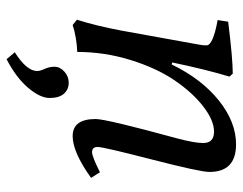

<svg xmlns="http://www.w3.org/2000/svg" viewBox="-97 -431 738 584"><g transform="rotate(90 272.0 -139.0)"><path d="M394 9Q342 9 342 -61Q342 -93 401 -309Q415 -362 415 -388Q415 -421 380.5 -421Q346 -421 303.5 -388Q261 -355 224 -300.5Q187 -246 162.5 -167Q138 -88 138 -5Q93 -3 56 9L40 -4Q58 -60 73 -139L116 -377Q118 -387 118 -398Q118 -418 41 -432L46 -464Q159 -478 204 -478L213 -468Q191 -395 170 -294L176 -292Q220 -383 285.5 -435.5Q351 -488 419 -488Q503 -488 503 -407Q503 -379 465 -231.5Q427 -84 427 -67Q427 -50 443 -50Q456 -50 504 -74L521 -47Q443 9 394 9ZM160 210 139 185Q196 149 196 117Q196 108 189.5 94Q183 80 183 64Q183 48 197.5 34.5Q212 21 232 21Q252 21 265 35.5Q278 50 278 79Q278 108 247 144.5Q216 181 160 210Z"/></g></svg>

Font: Poly
Style: Italic
Weight: 400
Italic angle: -10°
Designer: Nicolas Silva
Foundry: Jose Nicolas Silva Schwarzenberg
Version: Version 1.003